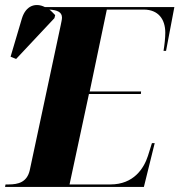

<svg xmlns="http://www.w3.org/2000/svg" viewBox="-54 -742 712 762"><path d="M-34 0H517L560 -174H549L533 -123C517 -74 477 -10 384 -10H222L299 -369H505L506 -379H302L370 -704H516C575 -704 602 -665 602 -612C602 -592 599 -564 595 -540H605L638 -714H124C88 -732 49 -721 33 -669L-12 -517L10 -508L162 -670L165 -682C157 -690 150 -698 142 -704C172 -702 192 -695 192 -672C192 -664 189 -653 187 -642L64 -66C53 -19 19 -10 -20 -10H-32Z"/></svg>

Font: Noto Serif Display SemiCondensed ExtraBold
Style: Italic
Weight: 800
Width: 4
Italic angle: -12°
Designer: Monotype Design Team
Foundry: Monotype Imaging Inc.
Version: Version 2.009